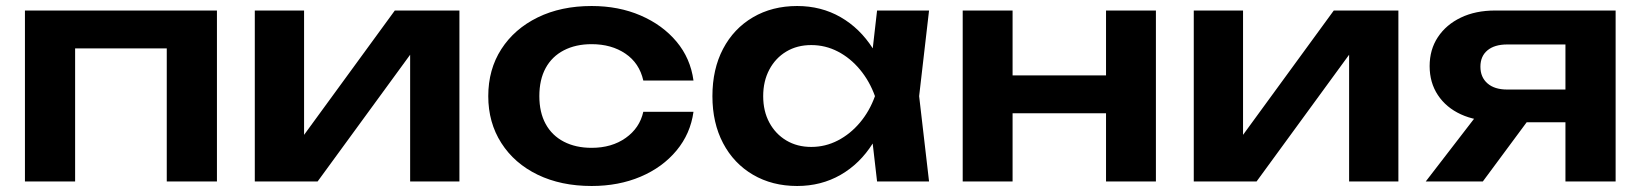

<svg xmlns="http://www.w3.org/2000/svg" viewBox="-20 -604 5460 639"><path d="M702 -569V0H535V-519L612 -443H153L230 -519V0H63V-569Z M828 0V-569H992V-88L951 -99L1294 -569H1509V0H1345V-490L1386 -478L1037 0Z M2288 -232Q2278 -159 2231.5 -103Q2185 -47 2112 -16Q2039 15 1949 15Q1847 15 1769.5 -22.5Q1692 -60 1648.5 -128Q1605 -196 1605 -284Q1605 -373 1648.5 -440.5Q1692 -508 1769.5 -546Q1847 -584 1949 -584Q2039 -584 2112 -552.5Q2185 -521 2231.5 -465.5Q2278 -410 2288 -336H2121Q2108 -394 2061.5 -425.5Q2015 -457 1949 -457Q1896 -457 1856.5 -436.5Q1817 -416 1796 -377.5Q1775 -339 1775 -284Q1775 -230 1796 -191.5Q1817 -153 1856.5 -132.5Q1896 -112 1949 -112Q2016 -112 2062.5 -145Q2109 -178 2121 -232Z M2899 0 2875 -208 2902 -284 2875 -359 2899 -569H3072L3039 -284L3072 0ZM2943 -284Q2927 -194 2884.5 -126.5Q2842 -59 2777.5 -22Q2713 15 2633 15Q2550 15 2486 -22.5Q2422 -60 2386.5 -127.5Q2351 -195 2351 -284Q2351 -374 2386.5 -441.5Q2422 -509 2486 -546.5Q2550 -584 2633 -584Q2713 -584 2777.5 -547Q2842 -510 2885 -442.5Q2928 -375 2943 -284ZM2520 -284Q2520 -234 2540.5 -196Q2561 -158 2597 -136.5Q2633 -115 2680 -115Q2727 -115 2768.5 -136.5Q2810 -158 2842 -196Q2874 -234 2892 -284Q2874 -334 2842 -372.5Q2810 -411 2768.5 -432.5Q2727 -454 2680 -454Q2633 -454 2597 -432.5Q2561 -411 2540.5 -372.5Q2520 -334 2520 -284Z M3184 -569H3350V0H3184ZM3661 -569H3827V0H3661ZM3279 -353H3726V-227H3279Z M3953 0V-569H4117V-88L4076 -99L4419 -569H4634V0H4470V-490L4511 -478L4162 0Z M5238 -306V-197H4958L4956 -201Q4891 -201 4842 -223.5Q4793 -246 4765.5 -287.5Q4738 -329 4738 -384Q4738 -439 4765.5 -480.5Q4793 -522 4842 -545.5Q4891 -569 4956 -569H5357V0H5190V-525L5240 -456H4996Q4954 -456 4930.5 -436.5Q4907 -417 4907 -382Q4907 -347 4930.5 -326.5Q4954 -306 4996 -306ZM5112 -266 4915 0H4725L4930 -266Z"/></svg>

Font: Unbounded Medium
Style: Regular
Weight: 500
Designer: Luke Prowse, Jean-Baptiste Morizot, Fátima Lázaro, Florian Runge
Foundry: NaN
Version: Version 1.700